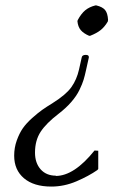

<svg xmlns="http://www.w3.org/2000/svg" viewBox="-20 -457 445 707"><path d="M186 189.9 185.1 190.9Q252.9 190.9 328.1 97.2L341.8 98.1V165L338.9 168.9Q306.6 191.4 261.5 210.7Q216.3 230 168.9 230Q104.5 230 68.4 199.5Q32.2 168.9 32.2 116.2Q32.2 86.9 41.7 60.3Q51.3 33.7 64 15.4Q76.7 -2.9 98.6 -22.5Q120.6 -42 135.5 -52.5Q150.4 -63 174.8 -78.1Q223.1 -108.4 242.9 -136.2Q262.7 -164.1 271 -201.2L280.8 -245.1Q282.2 -254.9 295.9 -254.9Q307.1 -254.9 307.1 -247.1V-245.1L296.9 -199.2Q292.5 -178.7 287.8 -163.3Q283.2 -147.9 272.5 -125.7Q261.7 -103.5 242.4 -81.3Q223.1 -59.1 195.8 -38.1Q150.4 -3.4 129.6 28.3Q108.9 60.1 108.9 105Q108.9 143.1 129.6 166.5Q150.4 189.9 186 189.9ZM377.9 -383.8 377 -377.9Q365.7 -358.4 350.8 -346.4Q335.9 -334.5 312 -325.2H308.1Q287.6 -334 277.3 -346.2Q267.1 -358.4 265.1 -378.9L266.1 -382.8Q278.8 -406.7 293.9 -419.2Q309.1 -431.6 331.1 -437H335Q357.4 -431.6 366.9 -420.2Q376.5 -408.7 377.9 -383.8Z"/></svg>

Font: Linear Smooth
Style: Italic
Weight: 400
Designer: Philipp H. Poll, Flanker
Foundry: Philipp H. Poll, reworked by Flanker
Version: Version 1.061 | FøM Fix